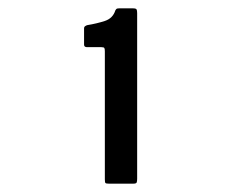

<svg xmlns="http://www.w3.org/2000/svg" viewBox="-20 -896 569 460"><path d="M181.4 -789V-828Q181.4 -831.6 184.1 -833.4Q186.8 -835.2 189.2 -835.8Q211.4 -839.4 230.9 -845.7Q250.4 -852 256.4 -871.2Q258.2 -874.2 259.7 -875.1Q261.2 -876 266 -876H298.4Q305.6 -876 307.1 -873.6Q308.6 -871.2 308.6 -864.6V-468Q308.6 -461.4 307.4 -458.7Q306.2 -456 299.6 -456H240.8Q234.2 -456 232.7 -457.5Q231.2 -459 231.2 -466.2V-772.8Q231.2 -778.8 230 -780.9Q228.8 -783 222.8 -783H188.6Q181.4 -783 181.4 -789Z"/></svg>

Font: Railroad Gothic CC
Style: Bold
Weight: 700
Designer: indestructible type*
Foundry: Cowboy Collective
Version: Version 1.000